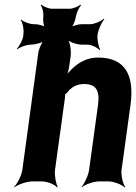

<svg xmlns="http://www.w3.org/2000/svg" viewBox="-20 -788 591 834"><path d="M345 -423C397 -423 414 -395 406 -334L367 -50C364 -26 346 11 334 24L335 26C348 14 386 0 410 0H451C475 0 510 14 521 26L524 24C514 11 505 -26 508 -50L547 -333C564 -460 525 -538 406 -538C360 -538 323 -518 294 -490C284 -480 269 -464 263 -455L267 -453C272 -463 278 -481 280 -496L287 -544C290 -568 284 -608 273 -620L271 -618C281 -605 315 -594 335 -594H360C377 -594 405 -581 412 -570L415 -573C408 -584 401 -618 404 -639C407 -659 422 -693 433 -704L431 -707C420 -696 390 -683 373 -683H335C321 -683 295 -676 286 -668L288 -665C297 -673 308 -701 310 -717C312 -732 324 -757 332 -765L329 -768C321 -760 297 -750 282 -750H207C191 -750 167 -760 160 -768L157 -765C164 -757 170 -732 168 -717C166 -701 169 -673 176 -665L180 -668C173 -676 146 -683 131 -683H126C108 -683 81 -694 72 -703L70 -701C78 -691 84 -663 82 -645L81 -632C79 -614 63 -586 53 -576L55 -574C66 -583 95 -594 113 -594C131 -594 164 -602 174 -612L172 -614C161 -605 148 -574 146 -556L77 -50C74 -26 55 11 41 24L42 26C57 14 96 0 120 0H162C186 0 219 14 228 26L231 24C223 11 216 -26 219 -50L262 -362C262 -365 264 -379 262 -380L260 -377C261 -376 269 -383 271 -385C288 -408 312 -423 345 -423Z"/></svg>

Font: Asimov
Style: EdgeNarIt
Weight: 500
Designer: Google
Version: Version 2.000980: 2014